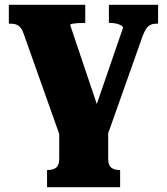

<svg xmlns="http://www.w3.org/2000/svg" viewBox="-20 -561 699 804"><path d="M432 0H228L80 -417Q74 -435 66.5 -444.5Q59 -454 48.5 -458Q38 -462 22 -462H17V-541H337V-465H332Q318 -465 304.5 -464Q291 -463 282.5 -461.5Q274 -460 274 -456L402 -76L378 -104L495 -444Q495 -450 487.5 -454.5Q480 -459 467.5 -462Q455 -465 439 -465H436V-541H642V-462H637Q622 -462 611.5 -457.5Q601 -453 593.5 -442.5Q586 -432 578 -412ZM228 0H433V104Q433 131 446 141Q459 151 481 151H483V223H177V151H179Q202 151 215 141Q228 131 228 104Z"/></svg>

Font: Roboto Serif ExtraBold
Style: Regular
Weight: 800
Designer: Greg Gazdowicz
Foundry: Commercial Type
Version: Version 1.008